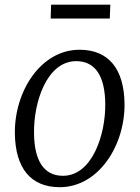

<svg xmlns="http://www.w3.org/2000/svg" viewBox="-20 -777 588 807"><path d="M42.5 -214.4C44.9 -72.3 107.4 9.8 231 9.8C395 9.8 506.3 -167 503.4 -343.3C501 -485.4 438 -567.9 314.5 -567.9C150.4 -567.9 39.6 -391.6 42.5 -214.4ZM244.6 -38.1C163.1 -38.1 124.5 -103.5 123 -215.3C120.6 -348.1 177.2 -520 300.3 -520C383.8 -520 420.9 -452.1 422.4 -342.3C424.3 -209.5 366.7 -38.1 244.6 -38.1ZM192.9 -699.2H441.4L443.8 -757.3H194.8Z"/></svg>

Font: Merriweather
Style: Light Italic
Weight: 300
Italic angle: -7.5°
Designer: Eben Sorkin
Foundry: Eben Sorkin
Version: Version 1.001